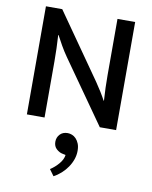

<svg xmlns="http://www.w3.org/2000/svg" viewBox="-101 -704 874 1102"><g transform="rotate(10 336.0 -153.5)"><path d="M317 187Q299 184 281.5 168.5Q264 153 264 126Q264 101 280.5 83Q297 65 326 65Q338 65 351 70Q364 75 374.5 86Q385 97 392 114Q399 131 399 156Q399 181 390.5 205.5Q382 230 367 252Q352 274 331.5 292.5Q311 311 288 323L261 286Q288 269 310 243Q332 217 335 191ZM76 -630H171L435 -253Q453 -227 469 -201Q485 -175 496 -154H498Q493 -228 493 -301.5Q493 -375 493 -450V-630H596V0H501L244 -365Q225 -392 207 -423.5Q189 -455 176 -480H174Q179 -402 179 -325.5Q179 -249 179 -172V0H76Z"/></g></svg>

Font: Mukta Malar Medium
Style: Regular
Weight: 500
Designer: Aadarsh Rajan, Girish Dalvi, Yashodeep Gholap
Foundry: Ek Type
Version: Version 2.538;PS 1.000;hotconv 16.6.51;makeotf.lib2.5.65220;